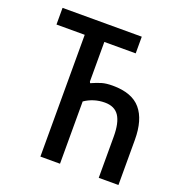

<svg xmlns="http://www.w3.org/2000/svg" viewBox="-128 -813 857 920"><g transform="rotate(20 300.0 -353.0)"><path d="M35 -621V-706H439V-621H279V-419L282.5 -412Q312 -425 333.8 -431.5Q355.5 -438 389 -438Q487.5 -438 532.2 -385.2Q577 -332.5 577 -230V0H476.5V-210Q476.5 -280.5 454 -314.8Q431.5 -349 381.5 -349Q353 -349 326.8 -340.8Q300.5 -332.5 279 -317.5V0H179V-621Z"/></g></svg>

Font: JuliaMono SemiBold
Style: Regular
Weight: 600
Monospace: yes
Designer: cormullion
Foundry: corm
Version: Version 0.055; ttfautohint (v1.8.4)